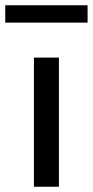

<svg xmlns="http://www.w3.org/2000/svg" viewBox="-49 -710 353 730"><path d="M80 0V-491H175V0ZM-29 -624V-690H284V-624Z"/></svg>

Font: Nunito Sans 10pt Medium
Style: Regular
Weight: 500
Designer: Vernon Adams
Foundry: Vernon Adams
Version: Version 3.101;gftools[0.9.27]